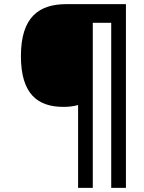

<svg xmlns="http://www.w3.org/2000/svg" viewBox="-20 -780 695 927"><path d="M357 -273V127H428V-670H517V127H588V-760H301C170 -760 81 -700 81 -509C81 -326 162 -264 286 -264C314 -264 337 -267 357 -273Z"/></svg>

Font: Noto Sans SemiBold
Style: Italic
Weight: 600
Italic angle: -12°
Designer: Monotype Design Team
Foundry: Monotype Imaging Inc.
Version: Version 2.013